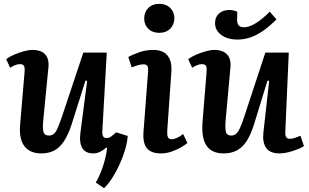

<svg xmlns="http://www.w3.org/2000/svg" viewBox="-20 -785 1607 1000"><path d="M12 -477Q28 -489 52 -499.5Q76 -510 102 -517.5Q128 -525 148 -525Q195 -525 216 -501Q237 -477 232 -432L205 -155Q201 -113 207 -96Q213 -79 234 -79Q249 -79 259.5 -87Q270 -95 280 -117.5Q290 -140 304 -181L414 -511H536L513 -103Q512 -84 517 -75Q522 -66 534 -66Q546 -66 556.5 -72.5Q567 -79 585 -96L645 -77Q643 -44 631.5 -5Q620 34 602.5 72Q585 110 564.5 142Q544 174 522 195L479 166Q494 140 506 109.5Q518 79 526.5 46.5Q535 14 538 -15L533 -16Q517 -2 500.5 6Q484 14 466 14Q426 14 409 -13Q392 -40 399 -96L434 -364L425 -365L353 -137Q335 -82 312.5 -48.5Q290 -15 261.5 -0.5Q233 14 195 14Q135 14 106.5 -24.5Q78 -63 85 -139L108 -410Q110 -434 104.5 -442.5Q99 -451 84 -451Q72 -451 59 -446Q46 -441 33 -432Z M751 -409Q753 -431 748 -440.5Q743 -450 727 -450Q715 -450 700.5 -446Q686 -442 666 -434L648 -488Q667 -499 703 -512Q739 -525 779 -525Q811 -525 833 -512.5Q855 -500 865.5 -473Q876 -446 872 -404L851 -103Q850 -82 854.5 -71Q859 -60 875 -60Q887 -60 902 -67Q917 -74 934 -87L956 -40Q944 -30 922.5 -17.5Q901 -5 874 4.5Q847 14 818 14Q782 14 761 1Q740 -12 732.5 -36.5Q725 -61 727 -93ZM731 -689Q731 -722 752.5 -743.5Q774 -765 810 -765Q833 -765 850.5 -755.5Q868 -746 878 -729Q888 -712 888 -690Q888 -657 866.5 -635.5Q845 -614 810 -614Q774 -614 752.5 -635Q731 -656 731 -689Z M960 -477Q976 -489 1000 -499.5Q1024 -510 1050 -517.5Q1076 -525 1096 -525Q1141 -525 1163 -501Q1185 -477 1180 -432L1155 -157Q1152 -114 1157 -96.5Q1162 -79 1184 -79Q1199 -79 1209.5 -88Q1220 -97 1230.5 -119.5Q1241 -142 1254 -183L1362 -511H1484L1466 -100Q1465 -80 1470.5 -71Q1476 -62 1490 -62Q1502 -62 1516.5 -67Q1531 -72 1545 -78L1563 -24Q1551 -16 1535 -9.5Q1519 -3 1501.5 2.5Q1484 8 1467 11Q1450 14 1436 14Q1386 14 1366 -15Q1346 -44 1352 -96L1382 -364L1373 -365L1303 -137Q1287 -86 1266 -52.5Q1245 -19 1215.5 -2.5Q1186 14 1145 14Q1083 14 1055.5 -26.5Q1028 -67 1035 -152L1056 -410Q1058 -435 1052 -443Q1046 -451 1032 -451Q1021 -451 1007.5 -446Q994 -441 981 -432ZM1217 -579Q1165 -579 1132.5 -603Q1100 -627 1100 -665Q1100 -696 1120.5 -714.5Q1141 -733 1174 -733Q1187 -733 1196.5 -730.5Q1206 -728 1216 -724L1215 -687Q1214 -664 1222.5 -653.5Q1231 -643 1251 -643Q1277 -643 1311 -663.5Q1345 -684 1385 -724L1420 -684Q1383 -647 1349.5 -624Q1316 -601 1283.5 -590Q1251 -579 1217 -579Z"/></svg>

Font: Literata 18pt SemiBold
Style: Italic
Weight: 600
Italic angle: -2°
Designer: Latin by Veronika Burian and Jose Scaglione. Greek by Irene Vlachou. Cyrillic by Vera Evstafieva
Foundry: TypeTogether
Version: Version 3.103;gftools[0.9.29]